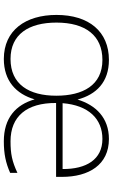

<svg xmlns="http://www.w3.org/2000/svg" viewBox="187 -766 589 1003"><g transform="rotate(90 481.5 -264.5)"><path d="M706 -539C596 -539 529 -471 500 -375C474 -473 409 -539 293 -539C145 -539 58 -435 58 -265C58 -104 138 10 288 10C402 10 471 -54 499 -151C527 -53 596 10 718 10C784 10 831 0 883 -23V-61C823 -33 784 -25 718 -25C588 -25 517 -109 518 -263H904V-294C904 -434 841 -539 706 -539ZM706 -505C813 -505 864 -421 863 -297H519C530 -433 601 -505 706 -505ZM293 -505C426 -505 480 -402 480 -264C480 -122 421 -25 288 -25C159 -25 98 -120 98 -265C98 -417 166 -505 293 -505Z"/></g></svg>

Font: Noto Sans Malayalam ExtraLight
Style: Regular
Weight: 200
Designer: Jelle Bosma - Monotype Design Team
Foundry: Monotype Imaging Inc.
Version: Version 2.104